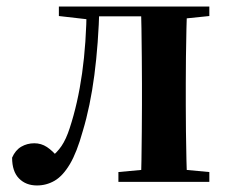

<svg xmlns="http://www.w3.org/2000/svg" viewBox="-20 -556 701 587"><path d="M93 11Q59 11 38 -10.5Q17 -32 17 -74Q27 -97 45 -107.5Q63 -118 85 -118Q106 -118 123.5 -106.5Q141 -95 159 -73V-60H134V-74Q154 -89 168 -109.5Q182 -130 193 -164Q218 -240 231 -332Q244 -424 245 -536H284Q281 -422 268.5 -326.5Q256 -231 233 -155Q215 -90 193.5 -54Q172 -18 147 -3.5Q122 11 93 11ZM160 -507V-536H264V-496H256ZM265 -506V-536H454V-506ZM342 0V-30L450 -40H513L620 -30V0ZM411 0Q412 -25 412.5 -67Q413 -109 413.5 -154.5Q414 -200 414 -235V-301Q414 -336 413.5 -381Q413 -426 412.5 -468.5Q412 -511 411 -536H552Q551 -511 550 -468.5Q549 -426 548.5 -381Q548 -336 548 -301V-235Q548 -200 548.5 -154.5Q549 -109 550 -67Q551 -25 552 0ZM481 -496V-536H620V-507L513 -496Z"/></svg>

Font: Noto Serif TC
Style: Bold
Weight: 700
Designer: Ryoko NISHIZUKA 西塚涼子 (kana & ideographs); Frank Grießhammer (Latin, Greek & Cyrillic); Wenlong ZHANG 张文龙 (bopomofo); San
Foundry: Adobe
Version: Version 2.002-H1;hotconv 1.1.0;makeotfexe 2.6.0